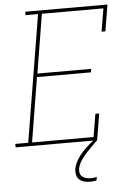

<svg xmlns="http://www.w3.org/2000/svg" viewBox="-72 -781 735 1051"><g transform="rotate(-5 295.0 -256.0)"><path d="M-10 0V-19H61L176 -716H107V-735H559L535 -590H514L535 -716H197L144 -392H440L436 -373H140L82 -19H420L441 -145H462L438 0ZM381 223Q364 223 348.5 219Q333 215 321.5 205Q310 195 306.5 179Q303 163 305 147Q310 122 324 98Q338 74 357 54Q376 34 397 16Q418 -2 441 -18L438 0Q421 16 404 33Q387 50 371.5 67.5Q356 85 343 105Q330 125 326 147Q324 160 327 171.5Q330 183 339 190.5Q348 198 360 201Q372 204 385 204Q393 204 401.5 203Q410 202 419 200L415 219Q407 221 398 222Q389 223 381 223Z"/></g></svg>

Font: Iosevka HT Thin Extended
Style: Italic
Weight: 100
Width: 7
Italic angle: -9°
Monospace: yes
Designer: Belleve Invis
Foundry: Belleve Invis
Version: Version 32.3.0; ttfautohint (v1.8.4)